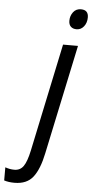

<svg xmlns="http://www.w3.org/2000/svg" viewBox="-192 -773 505 1050"><g transform="rotate(5 61.0 -248.5)"><path d="M151 -669Q151 -696 166.5 -716.5Q182 -737 209 -737Q250 -737 250 -696Q250 -666 234 -646Q218 -626 194 -626Q174 -626 162.5 -637Q151 -648 151 -669ZM-128 232V160Q-103 169 -78 169Q-46 169 -28 143.5Q-10 118 3 57L128 -536H210L83 64Q65 152 31 196Q-3 240 -71 240Q-104 240 -128 232Z"/></g></svg>

Font: Noto Sans UI Narrow
Style: Italic
Weight: 400
Width: 4
Italic angle: -12°
Designer: Monotype Design Team
Foundry: Monotype Imaging Inc.
Version: Version 1.001